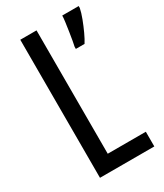

<svg xmlns="http://www.w3.org/2000/svg" viewBox="-181 -787 736 860"><g transform="rotate(-30 187.5 -357.0)"><path d="M73 0V-714H157V-76H354V0ZM375 -704Q371 -683 360 -654Q349 -625 336.5 -598Q324 -571 313 -554H268V-565Q270 -573 273.5 -592.5Q277 -612 280.5 -635.5Q284 -659 287 -680.5Q290 -702 290 -714H375Z"/></g></svg>

Font: Noto Sans Hebrew ExtraCondensed
Style: Regular
Weight: 400
Width: 2
Designer: Monotype Design Team
Foundry: Monotype Imaging Inc.
Version: Version 2.004; ttfautohint (v1.8.4.7-5d5b)